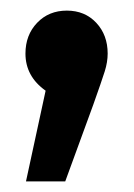

<svg xmlns="http://www.w3.org/2000/svg" viewBox="-20 -169 252 362"><path d="M183 -68Q183 -52 177.5 -34.5Q172 -17 156 28L103 173H29L66 2Q28 -25 28 -68Q28 -103 50 -126Q72 -149 106 -149Q140 -149 161.5 -126Q183 -103 183 -68Z"/></svg>

Font: Fira Sans Compressed SemiBold
Style: Regular
Weight: 600
Width: 1
Designer: bBox Type GmbH & Carrois Corporate GbR & Edenspiekermann AG
Foundry: bBox Type GmbH & Carrois Corporate GbR & Edenspiekermann AG
Version: Version 4.301